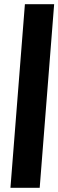

<svg xmlns="http://www.w3.org/2000/svg" viewBox="-20 -899 279 919"><path d="M99.2 -879H239.2L170 0H30Z"/></svg>

Font: Poland Can Into
Style: Of Regular
Weight: 500
Foundry: Cannot Into Space Fonts
Version: Version 1.01